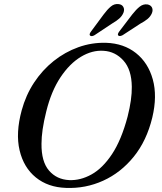

<svg xmlns="http://www.w3.org/2000/svg" viewBox="-20 -927 808 960"><path d="M510.5 -713Q599 -710 660 -661.5Q721 -613 744 -529.8Q767 -446.5 741.5 -339.5Q713.5 -223.5 648.8 -143.5Q584 -63.5 495.8 -23.5Q407.5 16.5 309.5 12.5Q220 9.5 159.2 -39.8Q98.5 -89 78 -175.2Q57.5 -261.5 88.5 -375.5Q109 -451 150.2 -513.8Q191.5 -576.5 248.2 -621.8Q305 -667 372 -691Q439 -715 510.5 -713ZM326 -26.5Q382 -24 437.5 -54.8Q493 -85.5 540 -156.2Q587 -227 618 -344Q640 -431 639 -493Q638 -579 597.2 -624.2Q556.5 -669.5 498 -673Q441 -677 384.5 -643Q328 -609 282.2 -540.2Q236.5 -471.5 211.5 -370.5Q199 -320.5 193.2 -280.5Q187.5 -240.5 187.5 -208.5Q186.5 -119 225 -74.2Q263.5 -29.5 326 -26.5ZM498 -854.5Q516.5 -879.5 534 -894.2Q551.5 -909 572.5 -906.5Q589.5 -905 596.5 -892.5Q603.5 -880 597.5 -864Q591 -847.5 576.8 -834.8Q562.5 -822 541.5 -810L452.5 -751Q437.5 -742.5 430 -749.5Q424.5 -755.5 435.5 -770ZM641 -854.5Q660.5 -879.5 678.2 -893.5Q696 -907.5 716.5 -905Q733.5 -902 739.8 -889.5Q746 -877 739.5 -861Q732.5 -844.5 717.8 -832.2Q703 -820 682 -809L593 -751Q577 -743 571 -750Q566 -756 577 -770.5Z"/></svg>

Font: Fraunces 9pt
Style: Italic
Weight: 400
Italic angle: -16°
Version: Version 1.000;[b76b70a41]